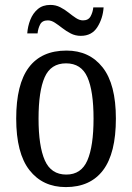

<svg xmlns="http://www.w3.org/2000/svg" viewBox="-20 -752 538 782"><path d="M248 10Q154 10 100 -59Q46 -128 46 -269Q46 -409 97.5 -477.5Q149 -546 251 -546Q344 -546 398 -477.5Q452 -409 452 -269Q452 -128 400 -59Q348 10 248 10ZM250 -41Q311 -41 336 -99Q361 -157 361 -269Q361 -381 336 -437.5Q311 -494 249 -494Q187 -494 162 -437.5Q137 -381 137 -269Q137 -157 162.5 -99Q188 -41 250 -41ZM309 -606Q287 -606 268.5 -615.5Q250 -625 234 -637.5Q218 -650 203.5 -659.5Q189 -669 175 -669Q152 -669 143.5 -652.5Q135 -636 133 -616H91Q93 -645 103.5 -671.5Q114 -698 134 -715Q154 -732 185 -732Q207 -732 225.5 -722.5Q244 -713 259.5 -700.5Q275 -688 289.5 -678.5Q304 -669 318 -669Q340 -669 349 -685.5Q358 -702 360 -722H402Q399 -677 376.5 -641.5Q354 -606 309 -606Z"/></svg>

Font: Noto Serif Sinhala Condensed
Style: Regular
Weight: 400
Width: 3
Designer: Jelle Bosma - Monotype Design Team
Foundry: Monotype Imaging Inc.
Version: Version 2.007; ttfautohint (v1.8.4.7-5d5b)